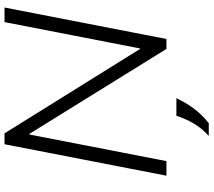

<svg xmlns="http://www.w3.org/2000/svg" viewBox="-66 -674 923 830"><g transform="rotate(-90 395.0 -258.5)"><path d="M51 0 187 -700H234L599 -114H601L715 -700H778L642 0H599L232 -592H229L114 0ZM223 183Q257 152 277.5 116.5Q298 81 310 43H386Q369 80 343 116Q317 152 278 183Z"/></g></svg>

Font: REM ExtraLight
Style: Italic
Weight: 250
Italic angle: -11°
Designer: Octavio Pardo
Foundry: Ashler Design
Version: Version 1.005;gftools[0.9.28]